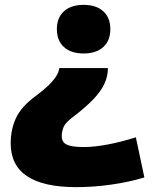

<svg xmlns="http://www.w3.org/2000/svg" viewBox="-20 -550 643 790"><path d="M424 -270Q424 -236 409.5 -205Q395 -174 364.5 -142Q334 -110 287 -74Q250 -47 242 -28Q234 -9 234 10Q234 35 254.5 45Q275 55 324 55Q368 55 423.5 44.5Q479 34 539 15L574 180Q512 199 438.5 209.5Q365 220 294 220Q24 220 24 40Q24 -18 46 -65Q68 -112 127 -155Q154 -175 175 -194.5Q196 -214 209 -233Q222 -252 224 -270ZM324 -530Q376 -530 405 -503.5Q434 -477 434 -430Q434 -383 405 -356.5Q376 -330 324 -330Q272 -330 243 -356.5Q214 -383 214 -430Q214 -477 243 -503.5Q272 -530 324 -530Z"/></svg>

Font: M PLUS 2 Thin Black
Style: Regular
Weight: 900
Version: Version 1.001